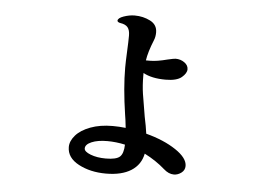

<svg xmlns="http://www.w3.org/2000/svg" viewBox="-48 -669 1095 768"><g transform="rotate(5 500.0 -285.0)"><path d="M718 -23Q718 -6 704 4.5Q690 15 674 15Q653 15 633 -3Q598 -34 551 -58Q542 -13 504 11Q466 35 403 35Q340 35 293 10Q246 -15 246 -58Q246 -82 266 -105Q286 -128 324.5 -142.5Q363 -157 414 -157Q439 -157 466 -154Q462 -191 459 -207Q443 -313 443 -394Q443 -417 445 -459Q447 -499 447 -523Q447 -545 438 -556Q429 -567 408 -570Q402 -571 399 -573.5Q396 -576 396 -578Q396 -589 419 -597Q442 -605 463 -605Q497 -605 525.5 -590.5Q554 -576 554 -545Q554 -527 548 -513Q528 -464 523 -430H540Q567 -430 609 -441Q635 -447 641 -447Q661 -447 676.5 -436Q692 -425 692 -409Q692 -393 672.5 -376.5Q653 -360 608 -360Q552 -360 518 -379V-368Q518 -329 523 -295.5Q528 -262 538 -205Q546 -168 550 -138Q622 -119 670 -87Q718 -55 718 -23ZM469 -87Q432 -95 398 -95Q359 -95 334.5 -84.5Q310 -74 310 -58Q310 -45 336 -35Q362 -25 397 -25Q439 -25 453.5 -38Q468 -51 469 -87Z"/></g></svg>

Font: Shippori Antique
Style: Regular
Weight: 400
Designer: FONTDASU
Foundry: FONTDASU / Google Inc. / but / Adobe
Version: Version 2.001